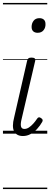

<svg xmlns="http://www.w3.org/2000/svg" viewBox="-20 -905 340 1300"><path d="M135 16Q93 16 76 -15Q59 -46 76 -111L164 -495Q167 -506 173 -510.5Q179 -515 193 -515Q209 -515 215 -509.5Q221 -504 218 -492L127 -102Q118 -67 122 -49.5Q126 -32 145 -32Q161 -32 176 -42Q191 -52 205 -67.5Q219 -83 231 -101Q236 -109 242.5 -110.5Q249 -112 257 -106Q267 -100 268.5 -93.5Q270 -87 266 -80Q252 -55 232 -33Q212 -11 187.5 2.5Q163 16 135 16ZM235 -683Q216 -683 205 -693Q194 -703 194 -723Q194 -747 207.5 -764.5Q221 -782 247 -782Q266 -782 277 -772Q288 -762 288 -742Q289 -718 275 -700.5Q261 -683 235 -683ZM0 365H300V375H0ZM0 -20H300V0H0ZM0 -505H300V-500H0ZM0 -885H300V-875H0Z"/></svg>

Font: Playwrite AT Guides
Style: Italic
Weight: 400
Italic angle: -13.0072°
Designer: Veronika Burian, José Scaglione
Foundry: TypeTogether
Version: Version 1.002